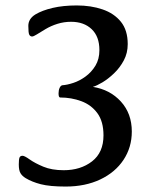

<svg xmlns="http://www.w3.org/2000/svg" viewBox="-20 -672 583 705"><path d="M221 13Q163 13 130 4.5Q97 -4 74 -18Q61 -26 55 -36.5Q49 -47 49 -68Q49 -86 51.5 -93Q54 -100 63 -100Q70 -100 89 -86.5Q108 -73 139 -60Q170 -47 214 -47Q276 -47 318 -79.5Q360 -112 360 -175Q360 -226 337.5 -256.5Q315 -287 278.5 -300.5Q242 -314 201 -314Q195 -314 195 -329Q195 -341 199 -349.5Q203 -358 209 -359Q226 -360 249 -367.5Q272 -375 294 -391Q316 -407 330.5 -431Q345 -455 345 -488Q345 -538 316.5 -565Q288 -592 241 -592Q215 -592 191 -584.5Q167 -577 147 -565Q127 -553 115 -545.5Q103 -538 98 -538Q91 -538 87.5 -544.5Q84 -551 84 -577Q84 -603 110 -619Q135 -634 173.5 -643Q212 -652 262 -652Q314 -652 356.5 -637.5Q399 -623 424 -592Q449 -561 449 -510Q449 -477 434.5 -450Q420 -423 398.5 -402.5Q377 -382 356 -369.5Q335 -357 321 -353Q384 -343 424 -299Q464 -255 464 -189Q464 -131 433.5 -85Q403 -39 348 -13Q293 13 221 13Z"/></svg>

Font: BriemHand
Style: Regular
Weight: 400
Designer: Gunnlaugur SE Briem, Eben Sorkin
Foundry: Sorkin Type
Version: Version 1.001; ttfautohint (v1.8.4.7-5d5b)